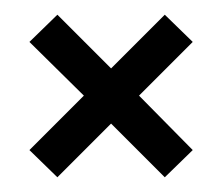

<svg xmlns="http://www.w3.org/2000/svg" viewBox="-20 -431 302 261"><path d="M20 -227 94 -301 20 -374 58 -411 131 -338 204 -411 242 -374 169 -301 242 -227 204 -190 131 -263 58 -190Z"/></svg>

Font: Karantina Light
Style: Regular
Weight: 300
Designer: Rony Koch
Foundry: Rony Koch
Version: Version 1.000; ttfautohint (v1.8.3)